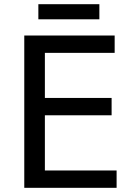

<svg xmlns="http://www.w3.org/2000/svg" viewBox="-20 -899 642 919"><path d="M163.6 -878.9H455.6V-806.6H163.6ZM96.2 -729H528.8V-646H194.8V-430.2H514.2V-347.2H194.8V-83H538.1V0H96.2Z"/></svg>

Font: Vazir Code Hack
Style: Code-Hack
Weight: 400
Foundry: DejaVu fonts team - Redesigned by Saber Rastikerdar
Version: Version 1.1.2